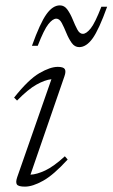

<svg xmlns="http://www.w3.org/2000/svg" viewBox="-20 -685 419 715"><path d="M44 -25 171.5 -390Q147.5 -387.5 116 -370Q84.5 -352.5 43.5 -310.5L32.5 -321.5Q86 -389 126.5 -412.5Q167 -436 195 -436Q216 -436 221.2 -427.8Q226.5 -419.5 220 -401L93.5 -34.5Q117 -35.5 148.5 -50.2Q180 -65 221.5 -103L232 -91Q179.5 -33.5 140.5 -11.8Q101.5 10 73 10Q48.5 10 43 2Q37.5 -6 44 -25ZM379 -660Q348.5 -575 325 -542.2Q301.5 -509.5 275 -509.5Q258 -509.5 246.8 -525.5Q235.5 -541.5 227 -562.5Q218.5 -583.5 210 -599.5Q201.5 -615.5 189.5 -615.5Q176.5 -615.5 160.2 -595.2Q144 -575 120.5 -514.5H99Q129.5 -599.5 153 -632.2Q176.5 -665 203 -665Q220 -665 231.2 -649Q242.5 -633 251 -612Q259.5 -591 268 -575Q276.5 -559 288.5 -559Q301.5 -559 317.8 -579.2Q334 -599.5 357.5 -660Z"/></svg>

Font: Newsreader Text Light
Style: Italic
Weight: 300
Italic angle: -17°
Designer: Hugues Gentile
Foundry: Production Type
Version: Version 1.001